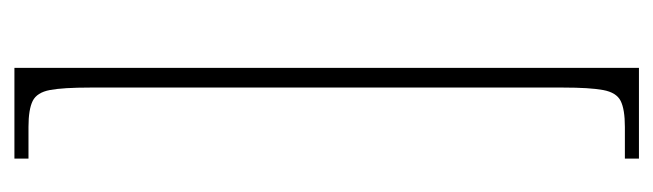

<svg xmlns="http://www.w3.org/2000/svg" viewBox="-348 -452 928 273"><g transform="rotate(-90 116.5 -316.0)"><path d="M27 128V108H72Q97 108 109 102Q121 96 124.5 77Q128 58 128 20V-652Q128 -691 124.5 -709.5Q121 -728 109 -734Q97 -740 72 -740H27V-760H156V128Z"/></g></svg>

Font: Noto Serif Khmer ExtraCondensed Thin
Style: Regular
Weight: 100
Width: 2
Designer: Danh Hong and the Monotype Design Team
Foundry: Monotype Imaging Inc.
Version: Version 2.004; ttfautohint (v1.8.4.7-5d5b)